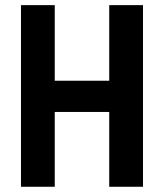

<svg xmlns="http://www.w3.org/2000/svg" viewBox="-20 -713 626 733"><path d="M397 0V-693.4H525.9V0ZM60.1 0V-693.4H189V0ZM80.6 -285.6V-404.8H507.8V-285.6Z"/></svg>

Font: Cascadia Mono
Style: Regular
Weight: 400
Monospace: yes
Designer: Aaron Bell
Foundry: Saja Typeworks
Version: Version 2404.023